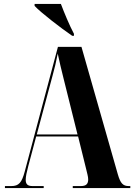

<svg xmlns="http://www.w3.org/2000/svg" viewBox="-20 -951 679 971"><path d="M345 -770H354V-780C331 -823 305 -886 288 -931H155V-921C188 -886 288 -809 345 -770ZM5 0H201V-10H145C120 -10 110 -19 110 -42C110 -57 115 -81 123 -111L163 -261H375L416 -95C420 -77 426 -58 426 -44C426 -23 418 -10 389 -10H348V0H639V-10H631C602 -10 589 -24 576 -69L392 -714H273L105 -83C90 -27 75 -10 37 -10H5ZM166 -271 246 -569C256 -605 264 -638 272 -680C281 -636 290 -601 300 -560L372 -271Z"/></svg>

Font: Noto Serif Display ExtraCondensed ExtraBold
Style: Regular
Weight: 800
Width: 2
Designer: Monotype Design Team
Foundry: Monotype Imaging Inc.
Version: Version 2.009